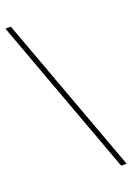

<svg xmlns="http://www.w3.org/2000/svg" viewBox="-164 -771 687 992"><g transform="rotate(-20 180.0 -275.0)"><path d="M322 160H352L32 -710H2Z"/></g></svg>

Font: Source Sans Pro ExtraLight
Style: Regular
Weight: 200
Designer: Paul D. Hunt
Foundry: Adobe Systems Incorporated
Version: Version 3.006;hotconv 1.0.111;makeotfexe 2.5.65597